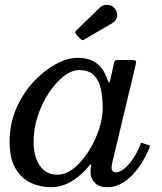

<svg xmlns="http://www.w3.org/2000/svg" viewBox="-20 -770 676 800"><path d="M461.5 -730Q472.5 -711.5 466.8 -696.2Q461 -681 448 -673.5L334 -607Q327.5 -603 323.8 -602.8Q320 -602.5 314.5 -608.5L297.5 -626.5Q289.5 -635 297.5 -642.5L395.5 -738Q409.5 -752 430.5 -749.8Q451.5 -747.5 461.5 -730ZM602.5 -154Q573.5 -82.5 526.8 -36.2Q480 10 428 10Q393 10 375 -8.5Q357 -27 357 -53Q357 -64 357.8 -69.8Q358.5 -75.5 359.5 -79.5Q360.5 -85 358.2 -85Q356 -85 352 -79.5Q320 -40 279 -15Q238 10 192 10Q147.5 10 108.2 -8.2Q69 -26.5 44.5 -68.2Q20 -110 20 -180Q20 -255 48 -318.8Q76 -382.5 120 -429.5Q164 -476.5 212.5 -502.8Q261 -529 302 -529Q352.5 -529 381.8 -506.8Q411 -484.5 425 -445.5Q433 -424 435.2 -426Q437.5 -428 441 -444L455 -507Q456.5 -514 459.8 -517Q463 -520 472 -520H527Q543 -520 545.8 -516.5Q548.5 -513 545.5 -501L447 -89Q446 -85 445.5 -80Q445 -75 445 -71Q445 -52 463 -52Q479 -52 498 -67.5Q517 -83 534.5 -109Q552 -135 564 -165.5Q566.5 -172.5 568 -174Q569.5 -175.5 576.5 -173L597 -166Q604 -164 604.5 -162.5Q605 -161 602.5 -154ZM408 -320Q408 -362 400.5 -398Q393 -434 371.8 -456Q350.5 -478 310 -478Q278.5 -478 245.2 -452Q212 -426 183.5 -383Q155 -340 137.5 -287Q120 -234 120 -180Q120 -117 146 -79.5Q172 -42 220 -42Q254 -42 287.5 -68.8Q321 -95.5 348.2 -138.2Q375.5 -181 391.8 -229.2Q408 -277.5 408 -320Z"/></svg>

Font: Besley*
Style: Italic
Weight: 400
Italic angle: -13°
Designer: Owen Earl
Foundry: indestructible type*
Version: Version 2.000; ttfautohint (v1.8.3)